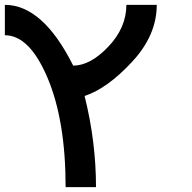

<svg xmlns="http://www.w3.org/2000/svg" viewBox="-20 -645 790 790"><path d="M500 -625H625Q625 -500 523.4 -390.6Q421.9 -281.2 328.1 -250Q375 -62.5 375 125H250Q250 -148.4 175.8 -324.2Q101.6 -500 0 -500V-625Q156.2 -625 281.2 -375Q351.6 -375 425.8 -453.1Q500 -531.2 500 -625Z"/></svg>

Font: CraftyPE
Style: Regular
Weight: 400
Designer: Erek Butcher
Foundry: Haunted Coop
Version: Version 0.018;April 4, 2024;FontCreator 15.0.0.2962 64-bit